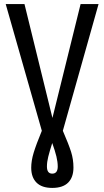

<svg xmlns="http://www.w3.org/2000/svg" viewBox="-20 -709 511 941"><path d="M288 -68Q317 -1 328.5 35.5Q340 72 340 112Q340 160 314 186Q288 212 236 212Q185 212 159 186Q133 160 133 113Q133 79 145 39.5Q157 0 185 -68L8 -689H100L237 -131L375 -689H463ZM236 -8Q223 33 216.5 59Q210 85 210 107Q210 142 236 142Q263 142 263 107Q263 85 256.5 58Q250 31 236 -8Z"/></svg>

Font: Fira Sans Compressed
Style: Regular
Weight: 400
Width: 1
Designer: bBox Type GmbH & Carrois Corporate GbR & Edenspiekermann AG
Foundry: bBox Type GmbH & Carrois Corporate GbR & Edenspiekermann AG
Version: Version 4.301